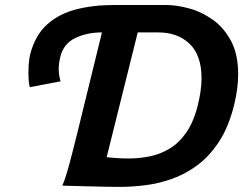

<svg xmlns="http://www.w3.org/2000/svg" viewBox="-20 -730 957 755"><path d="M218.3 -410.2 97.2 -387.2Q94.2 -397 93 -412.4Q91.8 -427.7 91.8 -444.8Q91.8 -464.4 93.5 -483.4Q95.2 -502.4 98.6 -516.1Q117.7 -589.8 163.3 -632.1Q209 -674.3 276.9 -692.4Q344.7 -710.4 430.2 -710.4H631.3Q674.3 -710.4 723.6 -697Q772.9 -683.6 816.9 -652.3Q860.8 -621.1 888.7 -568.6Q916.5 -516.1 916.5 -437.5Q916.5 -410.6 912.6 -380.4Q908.7 -350.1 900.4 -316.4Q878.9 -230 840.8 -172.1Q802.7 -114.3 754.2 -78.9Q705.6 -43.5 652.6 -25.4Q599.6 -7.3 548.1 -1.2Q496.6 4.9 452.6 4.9Q427.7 4.9 389.9 4.2Q352.1 3.4 314.2 2.4Q276.4 1.5 250.7 0.7Q225.1 0 225.1 0Q237.8 -28.8 253.7 -88.4Q269.5 -147.9 287.1 -219.7L388.2 -632.3L532.7 -647L399.4 -111.8Q413.6 -110.4 436 -108.6Q458.5 -106.9 487.3 -106.9Q528.3 -106.9 569.1 -115.2Q609.9 -123.5 646.7 -145.5Q683.6 -167.5 712.4 -208.7Q741.2 -250 757.8 -315.9Q772.5 -375.5 772.5 -422.4Q772.5 -512.7 725.6 -557.6Q678.7 -602.5 603 -602.5H378.9Q322.8 -602.5 276.4 -580.6Q230 -558.6 217.3 -506.8Q210.9 -481 210.9 -458.5Q210.9 -444.8 212.9 -433.1Q214.8 -421.4 218.3 -410.2Z"/></svg>

Font: Andika
Style: Bold Italic
Weight: 700
Italic angle: -14°
Designer: Victor Gaultney, Annie Olsen, Julie Remington, Don Collingsworth, Eric Hays, Becca Hirsbrunner
Foundry: SIL International
Version: Version 6.101